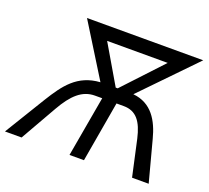

<svg xmlns="http://www.w3.org/2000/svg" viewBox="-161 -849 1086 998"><g transform="rotate(20 382.0 -350.0)"><path d="M158 -700 338 -410C213 -402 156 -321 97 -226L-41 0H51L165 -200C215 -288 265 -335 335 -335H375L316 0H396L454 -335H494C564 -335 598 -288 618 -200L662 0H754L694 -226C670 -319 624 -400 520 -410L801 -700ZM297 -624H632L433 -411H422Z"/></g></svg>

Font: Fixel Display 20240404
Style: Italic
Weight: 400
Italic angle: -10°
Designer: AlfaBravo + MacPaw
Foundry: Kyrylo Tkachov, Marchela Mozhyna, Serhii Makarenko, Maria Weinstein, Zakhar Kryvoshyya
Version: Version 1.211;Glyphs 3.2 (3225)